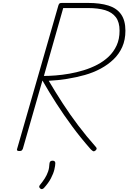

<svg xmlns="http://www.w3.org/2000/svg" viewBox="-20 -1018 877 1312"><path d="M112 14Q102 14 98 10.5Q94 7 97 -1L379 -981Q382 -990 386 -994Q390 -998 403 -998H580Q664 -998 721 -980Q778 -962 807.5 -920Q837 -878 837 -808Q837 -746 815.5 -697.5Q794 -649 756 -612.5Q718 -576 668 -549Q618 -522 559.5 -505.5Q501 -489 438 -479Q375 -469 313 -466Q359 -388 409 -311Q459 -234 515 -160Q571 -86 634 -15Q641 -8 640.5 -2Q640 4 632 11Q623 18 616.5 15Q610 12 600 2Q532 -75 474 -153.5Q416 -232 365.5 -310.5Q315 -389 270 -468L136 -1Q132 7 128 10.5Q124 14 112 14ZM280 -499Q315 -499 360 -502.5Q405 -506 454 -514.5Q503 -523 552 -538Q601 -553 645 -576Q689 -599 723 -631.5Q757 -664 777 -707.5Q797 -751 797 -808Q797 -867 771.5 -900.5Q746 -934 698.5 -948.5Q651 -963 580 -963H412ZM255 270Q249 265 248 259Q247 253 253 246Q272 223 286 201Q300 179 308.5 154.5Q317 130 318 100Q319 89 324.5 84.5Q330 80 339 80Q349 80 353.5 84.5Q358 89 358 97Q358 113 351.5 140.5Q345 168 328 200.5Q311 233 280 267Q275 272 268 274Q261 276 255 270Z"/></svg>

Font: Playwrite AU QLD Thin
Style: Regular
Weight: 250
Designer: Veronika Burian, José Scaglione
Foundry: TypeTogether
Version: Version 1.002